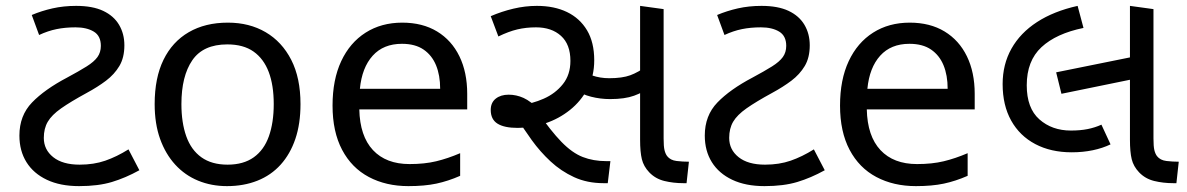

<svg xmlns="http://www.w3.org/2000/svg" viewBox="-20 -623 4037 653"><path d="M249 10Q185 10 139.5 -11.5Q94 -33 70 -71.5Q46 -110 46 -162Q46 -230 89 -274.5Q132 -319 208 -359Q249 -381 274.5 -397Q300 -413 311.5 -429Q323 -445 323 -467Q323 -501 299 -515.5Q275 -530 237 -530Q202 -530 172.5 -524Q143 -518 113 -504L88 -572Q121 -586 158.5 -594.5Q196 -603 239 -603Q295 -603 331 -586Q367 -569 385 -538.5Q403 -508 403 -469Q403 -427 386 -398.5Q369 -370 340.5 -348.5Q312 -327 275 -307Q220 -277 188 -254.5Q156 -232 142.5 -209Q129 -186 129 -154Q129 -114 161 -88.5Q193 -63 251 -63Q299 -63 338 -76.5Q377 -90 417 -115L454 -44Q407 -18 360.5 -4Q314 10 249 10Z M1002 -269Q1002 -202 984.5 -150.5Q967 -99 934.5 -63Q902 -27 855.5 -8.5Q809 10 752 10Q699 10 654 -8.5Q609 -27 576 -63Q543 -99 524.5 -150.5Q506 -202 506 -269Q506 -358 536 -419.5Q566 -481 622 -513.5Q678 -546 755 -546Q828 -546 883.5 -513.5Q939 -481 970.5 -419.5Q1002 -358 1002 -269ZM597 -269Q597 -206 613.5 -159.5Q630 -113 665 -88Q700 -63 754 -63Q808 -63 843 -88Q878 -113 894.5 -159.5Q911 -206 911 -269Q911 -333 894 -378Q877 -423 842.5 -447.5Q808 -472 753 -472Q671 -472 634 -418Q597 -364 597 -269Z M1348 -546Q1417 -546 1466.5 -516Q1516 -486 1542.5 -431.5Q1569 -377 1569 -304V-251H1202Q1204 -160 1248.5 -112.5Q1293 -65 1373 -65Q1424 -65 1463.5 -74.5Q1503 -84 1545 -102V-25Q1504 -7 1464 1.5Q1424 10 1369 10Q1293 10 1234.5 -21Q1176 -52 1143.5 -113.5Q1111 -175 1111 -264Q1111 -352 1140.5 -415Q1170 -478 1223.5 -512Q1277 -546 1348 -546ZM1347 -474Q1284 -474 1247.5 -433.5Q1211 -393 1204 -321H1477Q1477 -367 1463 -401Q1449 -435 1420.5 -454.5Q1392 -474 1347 -474Z M2033 0Q1977 0 1932.5 -20.5Q1888 -41 1852.5 -74Q1817 -107 1788.5 -146.5Q1760 -186 1736 -225L1747 -265Q1790 -270 1829.5 -287.5Q1869 -305 1894.5 -337Q1920 -369 1920 -416Q1920 -472 1888 -501Q1856 -530 1803 -530Q1769 -530 1739.5 -523Q1710 -516 1675 -499L1649 -568Q1686 -584 1726 -593.5Q1766 -603 1806 -603Q1865 -603 1908.5 -582Q1952 -561 1976.5 -520Q2001 -479 2001 -418Q2001 -364 1978.5 -321.5Q1956 -279 1918.5 -249Q1881 -219 1834.5 -203.5Q1788 -188 1741 -188Q1695 -188 1672 -202.5Q1649 -217 1649 -249Q1649 -274 1666 -287.5Q1683 -301 1710 -301Q1736 -301 1760.5 -290Q1785 -279 1819 -246H1806Q1853 -178 1889.5 -140.5Q1926 -103 1962 -89Q1998 -75 2042 -75H2056L2047 0ZM2055 -286Q2022 -286 1990.5 -294Q1959 -302 1936 -318L1945 -389Q1966 -376 1993.5 -366.5Q2021 -357 2052 -357Q2096 -357 2123.5 -367Q2151 -377 2182 -400L2197 -329Q2168 -309 2136.5 -297.5Q2105 -286 2055 -286ZM2305 0Q2270 0 2239.5 -7.5Q2209 -15 2188 -37Q2169 -57 2163 -81.5Q2157 -106 2157 -148V-603L2237 -592V-152Q2237 -125 2240 -112.5Q2243 -100 2249 -92Q2260 -78 2281 -75.5Q2302 -73 2323 -73L2315 0Z M2580 10Q2516 10 2470.5 -11.5Q2425 -33 2401 -71.5Q2377 -110 2377 -162Q2377 -230 2420 -274.5Q2463 -319 2539 -359Q2580 -381 2605.5 -397Q2631 -413 2642.5 -429Q2654 -445 2654 -467Q2654 -501 2630 -515.5Q2606 -530 2568 -530Q2533 -530 2503.5 -524Q2474 -518 2444 -504L2419 -572Q2452 -586 2489.5 -594.5Q2527 -603 2570 -603Q2626 -603 2662 -586Q2698 -569 2716 -538.5Q2734 -508 2734 -469Q2734 -427 2717 -398.5Q2700 -370 2671.5 -348.5Q2643 -327 2606 -307Q2551 -277 2519 -254.5Q2487 -232 2473.5 -209Q2460 -186 2460 -154Q2460 -114 2492 -88.5Q2524 -63 2582 -63Q2630 -63 2669 -76.5Q2708 -90 2748 -115L2785 -44Q2738 -18 2691.5 -4Q2645 10 2580 10Z M3074 -546Q3143 -546 3192.5 -516Q3242 -486 3268.5 -431.5Q3295 -377 3295 -304V-251H2928Q2930 -160 2974.5 -112.5Q3019 -65 3099 -65Q3150 -65 3189.5 -74.5Q3229 -84 3271 -102V-25Q3230 -7 3190 1.5Q3150 10 3095 10Q3019 10 2960.5 -21Q2902 -52 2869.5 -113.5Q2837 -175 2837 -264Q2837 -352 2866.5 -415Q2896 -478 2949.5 -512Q3003 -546 3074 -546ZM3073 -474Q3010 -474 2973.5 -433.5Q2937 -393 2930 -321H3203Q3203 -367 3189 -401Q3175 -435 3146.5 -454.5Q3118 -474 3073 -474Z M3625 -105Q3554 -105 3501 -133Q3448 -161 3419 -213Q3390 -265 3390 -337Q3390 -404 3420 -457.5Q3450 -511 3507 -548Q3564 -585 3645 -603L3665 -528Q3572 -509 3522 -462.5Q3472 -416 3472 -333Q3472 -255 3515 -217Q3558 -179 3622 -179Q3654 -179 3679 -184Q3704 -189 3726 -199L3757 -132Q3730 -119 3696.5 -112Q3663 -105 3625 -105ZM3590 -304 3572 -377 3839 -431V-355ZM3971 0Q3936 0 3905.5 -7.5Q3875 -15 3854 -37Q3835 -57 3829 -81.5Q3823 -106 3823 -148V-603L3903 -592V-152Q3903 -125 3906 -112.5Q3909 -100 3915 -92Q3926 -78 3947 -75.5Q3968 -73 3989 -73L3981 0Z"/></svg>

Font: guzrati15
Style: Regular
Weight: 400
Designer: Jelle Bosma - Monotype Design Team
Foundry: Monotype Imaging Inc.
Version: Version 2.006